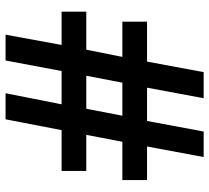

<svg xmlns="http://www.w3.org/2000/svg" viewBox="-51 -703 754 692"><g transform="rotate(90 326.0 -357.0)"><path d="M491 -421 466 -291H596V-202H449L410 0H316L356 -202H236L198 0H105L142 -202H22V-291H159L185 -421H58V-510H202L240 -714H334L296 -510H416L454 -714H546L508 -510H629V-421ZM253 -291H372L397 -421H278Z"/></g></svg>

Font: Noto Sans Thai Looped SemiBold
Style: Regular
Weight: 600
Designer: Sasikarn Vongin, Ben Mitchell
Foundry: The Fontpad Ltd
Version: Version 1.001; ttfautohint (v1.8.4.7-5d5b)